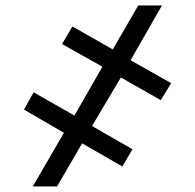

<svg xmlns="http://www.w3.org/2000/svg" viewBox="-20 -675 706 695"><path d="M417.5 -394.5 313 -218.8 459.5 -134.8 422.9 -72.3 277.3 -156.2 186.5 0H98.6L211.4 -194.3L66.9 -278.3L101.6 -340.8L249.5 -256.8L350.6 -433.6L204.6 -515.6L242.2 -579.1L388.2 -496.1L480.5 -655.3H566.4L452.6 -457L599.6 -374L562 -312.5Z"/></svg>

Font: Inter 16pt
Style: Bold
Weight: 700
Version: Version 4.001;git-66647c0bb